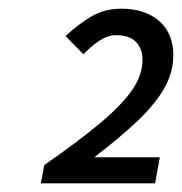

<svg xmlns="http://www.w3.org/2000/svg" viewBox="-20 -812 419 442"><path d="M74 -390 82 -432Q161 -487 210.5 -528.5Q260 -570 284 -604.5Q308 -639 308 -674Q308 -700 293 -715.5Q278 -731 247 -731Q228 -731 209 -718.5Q190 -706 172 -687L131 -729Q161 -757 191 -774.5Q221 -792 259 -792Q314 -792 346.5 -763.5Q379 -735 379 -685Q379 -645 358 -608.5Q337 -572 296.5 -533.5Q256 -495 197 -450H348L337 -390Z"/></svg>

Font: Source Sans 3 ExtraLight Medium
Style: Italic
Weight: 500
Italic angle: -11°
Version: Version 3.052;hotconv 1.1.0;makeotfexe 2.6.0